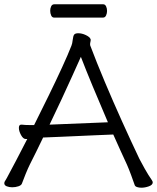

<svg xmlns="http://www.w3.org/2000/svg" viewBox="-21 -866 732 895"><path d="M231 -784Q222 -784 217.5 -794Q213 -804 213 -816Q213 -827 217.5 -836.5Q222 -846 232 -846H460Q469 -846 473.5 -836.5Q478 -827 478 -815Q478 -804 473.5 -794Q469 -784 459 -784ZM99 -218Q87 -218 77 -236.5Q67 -255 67 -270Q67 -285 78 -285H80Q89 -284 98 -283.5Q107 -283 119 -283H138Q172 -351 206 -420.5Q240 -490 268 -551Q296 -612 312 -653Q316 -662 318 -680.5Q320 -699 325 -705Q330 -711 344 -711Q361 -711 379 -702.5Q397 -694 401 -684Q401 -683 401.5 -682Q402 -681 402 -680Q402 -676 400.5 -670.5Q399 -665 399 -660Q399 -655 400 -653Q429 -576 467.5 -484.5Q506 -393 548 -300Q590 -207 629 -125Q637 -109 654 -79Q671 -49 687 -26Q689 -23 690 -20.5Q691 -18 691 -16Q691 -4 673 2.5Q655 9 638 9Q627 9 618 6Q609 3 607 -3Q601 -21 590 -50.5Q579 -80 571 -98Q556 -130 540 -165.5Q524 -201 507 -239Q507 -239 483.5 -238Q460 -237 423 -235.5Q386 -234 344.5 -232Q303 -230 265.5 -228.5Q228 -227 204.5 -226Q181 -225 180 -225Q164 -191 148 -159Q132 -127 118 -99Q110 -83 98.5 -55Q87 -27 81 -10Q78 -2 64.5 2.5Q51 7 36 7Q22 7 10.5 2.5Q-1 -2 -1 -12Q-1 -18 3 -23Q7 -29 11 -36.5Q15 -44 24.5 -62Q34 -80 53.5 -116.5Q73 -153 106 -218ZM482 -296Q445 -382 411 -464Q377 -546 356 -601Q339 -563 315.5 -511Q292 -459 265 -401Q238 -343 210 -285Z"/></svg>

Font: Moon Stars Kai T HW
Style: Regular
Weight: 400
Designer: GuiWonder
Version: Version 1.101